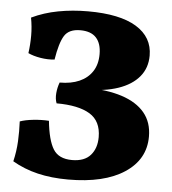

<svg xmlns="http://www.w3.org/2000/svg" viewBox="-51 -732 705 787"><g transform="rotate(5 301.5 -338.0)"><path d="M258 9Q189 9 132.5 -4.5Q76 -18 28 -46Q38 -88 40 -129.5Q42 -171 40 -211Q62 -219 95.5 -222.5Q129 -226 159 -224Q167 -145 189.5 -108.5Q212 -72 267 -72Q318 -72 343 -100.5Q368 -129 368 -175Q368 -241 321 -269.5Q274 -298 184 -298Q177 -316 179 -339.5Q181 -363 189 -384Q236 -384 270 -399Q304 -414 323 -443Q342 -472 342 -514Q342 -558 320.5 -581.5Q299 -605 255 -605Q208 -605 189.5 -575Q171 -545 160 -476Q132 -473 102 -478Q72 -483 51 -493Q56 -529 56 -565.5Q56 -602 49 -639Q99 -663 157.5 -674Q216 -685 280 -685Q411 -685 479 -643.5Q547 -602 547 -526Q547 -475 517 -439Q487 -403 431.5 -384Q376 -365 299 -365V-372Q385 -372 446.5 -352Q508 -332 540.5 -293Q573 -254 573 -195Q573 -101 489.5 -46Q406 9 258 9Z"/></g></svg>

Font: Vollkorn Black
Style: Regular
Weight: 900
Designer: Friedrich Althausen
Foundry: Friedrich Althausen
Version: Version 5.000